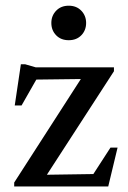

<svg xmlns="http://www.w3.org/2000/svg" viewBox="-20 -670 461 690"><path d="M31 0V-14L270.5 -386L110.5 -384L57.5 -291H33L55 -439H70.5L108.5 -428H389.5V-414L148.5 -42L315.5 -44.5L377 -139.5H402.5L369 0ZM227 -525.5Q199 -525.5 181.8 -543.2Q164.5 -561 164.5 -587.5Q164.5 -613.5 181.8 -631.5Q199 -649.5 227 -649.5Q255 -649.5 272.2 -631.5Q289.5 -613.5 289.5 -587.5Q289.5 -561 272.2 -543.2Q255 -525.5 227 -525.5Z"/></svg>

Font: Newsreader Text Medium
Style: Regular
Weight: 500
Designer: Hugues Gentile
Foundry: Production Type
Version: Version 1.001